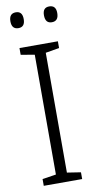

<svg xmlns="http://www.w3.org/2000/svg" viewBox="-99 -938 487 980"><g transform="rotate(-10 144.5 -448.5)"><path d="M244 0H45V-35L116 -46V-667L45 -679V-714H244V-679L173 -667V-46L244 -35ZM23 -856Q23 -897 58 -897Q92 -897 92 -856Q92 -815 58 -815Q23 -815 23 -856ZM197 -857Q197 -897 231 -897Q266 -897 266 -857Q266 -815 231 -815Q197 -815 197 -857Z"/></g></svg>

Font: Noto Sans Gurmukhi UI SemiCondensed Light
Style: Regular
Weight: 300
Width: 4
Designer: Jelle Bosma - Monotype Design Team
Foundry: Monotype Imaging Inc.
Version: Version 2.004; ttfautohint (v1.8.4.7-5d5b)